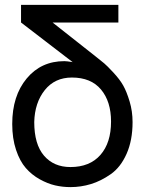

<svg xmlns="http://www.w3.org/2000/svg" viewBox="-20 -749 592 785"><path d="M30 -242Q30 -357 89 -428Q148 -499 243 -499Q253 -499 277 -495L66 -657V-729H464V-657H195L370 -519Q395 -499 406 -490Q417 -481 443.5 -452.5Q470 -424 484 -399Q498 -374 510 -334Q522 -294 522 -250Q522 -175 497.5 -120Q473 -65 433 -37Q393 -9 352 3.5Q311 16 268 16Q236 16 205.5 9Q175 2 142.5 -16Q110 -34 85.5 -62Q61 -90 45.5 -136.5Q30 -183 30 -242ZM274 -432Q204 -432 163 -380.5Q122 -329 120 -250Q120 -159 160 -112.5Q200 -66 268 -66Q347 -66 390.5 -115.5Q434 -165 434 -252Q434 -334 393 -383Q352 -432 274 -432Z"/></svg>

Font: ColatingCofangSans
Style: Regular
Weight: 400
Foundry: GNU
Version: Version 412.227;June 27, 2022;FontCreator 11.0.0.2412 32-bit